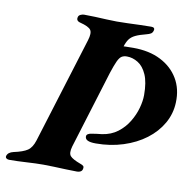

<svg xmlns="http://www.w3.org/2000/svg" viewBox="-117 -731 817 810"><g transform="rotate(10 291.5 -326.0)"><path d="M-26.3 3.4Q-33.4 3.4 -38.2 -0.4Q-43 -4.1 -41.3 -10.9Q-36.4 -27 -13.5 -32.2Q26.8 -40.8 45.1 -53.2Q63.5 -65.5 73.5 -97.2L213.9 -550.8Q224.1 -583.4 215 -596.3Q205.9 -609.3 168.8 -618.7Q159.6 -620.9 155.9 -626.3Q152.2 -631.7 154.7 -640.4Q156.3 -647.2 164.1 -650.9Q171.8 -654.6 178.9 -654.6Q201.5 -654.6 226.5 -653.6Q251.5 -652.6 275.5 -651.3Q299.5 -650 319.7 -650Q339.7 -650 365.5 -650.9Q391.3 -651.8 418.2 -652.8Q445.1 -653.8 466.8 -653.8Q484.3 -653.8 480.2 -639.5Q477.7 -630.1 471 -625.9Q464.3 -621.7 452.2 -618.7Q423.3 -611.4 406.7 -603.4Q390.1 -595.4 381.1 -583.1Q372.2 -570.7 365.8 -550L357.8 -523.4L290.5 -546.7Q311.5 -548.5 342.1 -550.6Q372.8 -552.8 407.8 -552.8Q476.5 -552.8 525.6 -527.7Q574.8 -502.7 601 -458.6Q627.1 -414.6 624.7 -356.6Q623 -308.4 599.2 -266.8Q575.4 -225.1 534.4 -194.2Q493.3 -163.2 438.7 -145.7Q384.1 -128.1 321.9 -128.1Q298 -128.1 286.9 -133.5Q275.8 -138.8 275.8 -150.1Q275.8 -156.9 282.4 -160.8Q289 -164.6 298 -165.6Q308.7 -167.6 318.4 -168.7Q328 -169.8 341 -171.3Q379.6 -177 407.2 -198Q434.8 -219 452.6 -248.5Q470.4 -277.9 478.8 -308.6Q487.2 -339.2 487.2 -364.3Q487.2 -419.4 472.9 -451.7Q458.6 -484 435.6 -498.1Q412.6 -512.3 388 -512.3Q374.8 -512.3 365.7 -506.8Q356.6 -501.2 348.5 -484Q340.4 -466.8 328.8 -431.3L226.2 -98Q217.8 -68.7 228.1 -56.8Q238.4 -44.9 273.1 -32.2Q282.3 -29.2 286.1 -25.2Q289.9 -21.2 287.4 -11.7Q285.8 -4.9 279.7 -1.2Q273.5 2.5 264.8 2.5Q243.1 2.5 216.8 1.4Q190.6 0.4 165.4 -0.6Q140.3 -1.6 119.9 -1.6Q89.2 -1.6 48.4 0.9Q7.6 3.4 -26.3 3.4Z"/></g></svg>

Font: EB Garamond
Style: Italic
Weight: 400
Italic angle: -17.2°
Designer: Georg Duffner and Octavio Pardo
Foundry: Georg Duffner
Version: Version 1.001